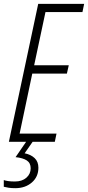

<svg xmlns="http://www.w3.org/2000/svg" viewBox="-45 -734 456 994"><path d="M1 0 152.8 -713.9H390.6L381.8 -671.4H190.4L131.8 -396H311L301.3 -353H122.1L56.6 -42.5H247.6L238.8 0ZM34.2 240.2Q14.2 240.2 0.2 238Q-13.7 235.8 -25.4 232.9V198.2Q-17.6 201.2 -3.4 203.4Q10.7 205.6 32.2 205.6Q69.3 205.6 91.6 186Q113.8 166.5 113.8 137.2Q113.8 109.9 93.8 96.7Q73.7 83.5 35.6 79.6L90.3 0H124L82.5 59.6Q114.7 65.9 134.3 84.5Q153.8 103 153.8 134.3Q153.8 181.2 119.9 210.7Q85.9 240.2 34.2 240.2Z"/></svg>

Font: Open Sans Condensed Light
Style: Italic
Weight: 300
Width: 3
Italic angle: -12°
Designer: Monotype Design Team
Foundry: Monotype Imaging Inc.
Version: Version 3.000; ttfautohint (v1.8.4)